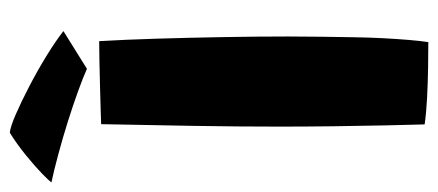

<svg xmlns="http://www.w3.org/2000/svg" viewBox="-331 -613 894 392"><g transform="rotate(-90 116.0 -417.0)"><path d="M226 10.5Q203.5 10.5 173.5 10Q143.5 9.5 113.2 8Q83 6.5 58 3Q57 -28 56 -77.5Q55 -127 54.2 -184.2Q53.5 -241.5 53.5 -294.5Q53.5 -377 55 -468.8Q56.5 -560.5 58.5 -657.5Q68 -658 89 -658.5Q110 -659 136 -659.8Q162 -660.5 186.8 -661Q211.5 -661.5 228 -661.5Q231 -610.5 233 -545.5Q235 -480.5 236.2 -411.2Q237.5 -342 237.5 -276Q237.5 -243 237 -209.2Q236.5 -175.5 236 -143.2Q235.5 -111 234 -82.2Q232.5 -53.5 230.5 -29.5Q228.5 -5.5 226 10.5ZM41 -844Q52.5 -843 78 -832Q103.5 -821 135.2 -804.5Q167 -788 197.2 -769.5Q227.5 -751 248.5 -734.5L171.5 -686.5Q155 -694 126 -704.5Q97 -715 62.8 -725.8Q28.5 -736.5 -4 -745.2Q-36.5 -754 -60.5 -759Q-56.5 -764.5 -41.8 -778.8Q-27 -793 -5 -811Q17 -829 41 -844Z"/></g></svg>

Font: Grandstander Thin ExtraBold
Style: Regular
Weight: 800
Version: Version 1.200